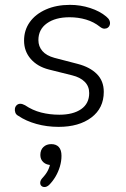

<svg xmlns="http://www.w3.org/2000/svg" viewBox="-20 -514 518 790"><path d="M221 8Q173 8 130 -4Q87 -16 56 -37Q46 -42 43 -51Q40 -60 41.5 -68Q43 -76 49 -81.5Q55 -87 63.5 -87Q72 -87 83 -81Q114 -60 149.5 -51Q185 -42 224 -42Q281 -42 314 -65Q347 -88 347 -131Q347 -159 328.5 -177.5Q310 -196 277 -204L181 -228Q134 -240 106.5 -271.5Q79 -303 79 -347Q79 -390 102.5 -423Q126 -456 169 -475Q212 -494 268 -494Q311 -494 351 -481Q391 -468 417 -446Q427 -438 430.5 -429.5Q434 -421 432 -413Q430 -405 424 -400.5Q418 -396 409.5 -396Q401 -396 391 -404Q366 -424 334 -433.5Q302 -443 266 -443Q208 -443 173 -418Q138 -393 138 -349Q138 -323 154.5 -304Q171 -285 204 -276L300 -251Q350 -238 378.5 -209.5Q407 -181 407 -136Q407 -69 356 -30.5Q305 8 221 8ZM182 247Q173 255 164.5 255.5Q156 256 150.5 251Q145 246 145.5 237Q146 228 154 219Q170 202 177.5 186.5Q185 171 188 153L192 165Q171 165 158.5 153.5Q146 142 146 124Q146 103 158.5 91Q171 79 191 79Q211 79 222 91Q233 103 233 127Q233 149 226.5 171Q220 193 208.5 212.5Q197 232 182 247Z"/></svg>

Font: Nunito ExtraLight Light
Style: Italic
Weight: 300
Italic angle: -9°
Version: Version 3.602